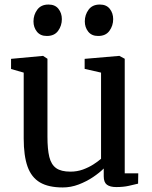

<svg xmlns="http://www.w3.org/2000/svg" viewBox="-20 -813 669 844"><path d="M491.1 9.3Q463.6 9.3 449.8 -1.2Q436 -11.6 436 -38.1V-72.3Q417.4 -53.6 388.7 -34.3Q360 -15.1 325.7 -2Q291.5 11 255.9 11Q193.2 11 155.7 -11.1Q118.1 -33.2 101.1 -80.7Q84.2 -128.3 84.2 -204.3V-493.8L28.6 -509.7V-554.3L168.5 -567.3H169.5L188.6 -554.7V-211.8Q188.6 -156.8 196.8 -123.1Q205.1 -89.4 226.9 -73.9Q248.6 -58.5 289.6 -58.5Q319 -58.5 344.6 -67.8Q370.2 -77.2 390.6 -90.3Q410.9 -103.3 424.2 -115.1V-493.8L352.1 -510.2V-554.3L503.4 -567.3H505L528.3 -554.7V-51H587.8L587 -5.7Q570 -1.5 546.1 3.9Q522.2 9.3 491.1 9.3ZM185.3 -654.9Q157.4 -654.9 142.3 -673.8Q127.2 -692.7 127.2 -719Q127.2 -747.8 143.8 -770.4Q160.5 -793 192.8 -793H193.8Q222.1 -793 237 -774.1Q251.9 -755.2 251.9 -728.9Q251.9 -700.2 235.5 -677.5Q219.1 -654.9 186.3 -654.9ZM410.9 -654.9Q383 -654.9 367.9 -673.8Q352.8 -692.7 352.8 -719Q352.8 -747.8 369.4 -770.4Q386.1 -793 418.4 -793H419.4Q447.7 -793 462.6 -774.1Q477.5 -755.2 477.5 -728.9Q477.5 -700.2 461.1 -677.5Q444.8 -654.9 411.9 -654.9Z"/></svg>

Font: Merriweather 7pt Light
Style: Regular
Weight: 300
Designer: Eben Sorkin
Foundry: Eben Sorkin
Version: Version 2.200;gftools[0.9.31]